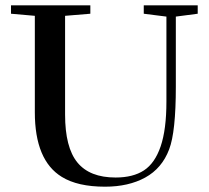

<svg xmlns="http://www.w3.org/2000/svg" viewBox="-20 -683 778 716"><path d="M371.6 13.2Q269.5 13.2 210.4 -23.4Q109.9 -85 109.9 -264.6V-624L21 -631.8V-663.1H316.9V-631.8L222.7 -624V-255.9Q222.7 -133.3 268.6 -77.1Q314.5 -21 411.1 -21Q476.1 -21 516.8 -47.6Q557.6 -74.2 579.1 -137.2Q600.6 -200.2 600.6 -304.2V-621.1L516.1 -631.8V-663.1H717.3V-631.8L635.7 -621.1V-359.4Q635.7 -190.9 610.8 -126Q584 -55.2 521.7 -21Q459.5 13.2 371.6 13.2Z"/></svg>

Font: Elstob 10pt Medium
Style: Regular
Weight: 500
Designer: Peter S. Baker
Version: Version 1.015